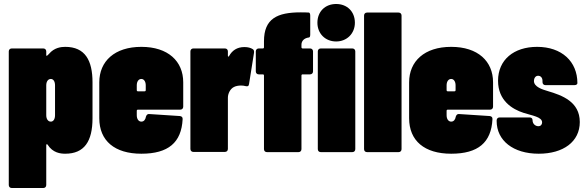

<svg xmlns="http://www.w3.org/2000/svg" viewBox="-20 -763 2933 963"><path d="M307 -528C286 -528 252 -524 226 -493C221 -487 216 -483 214 -483C213 -483 212 -484 212 -485V-505C212 -514 206 -520 197 -520H39C30 -520 24 -514 24 -505V165C24 174 30 180 39 180H197C206 180 212 174 212 165V-35C212 -40 216 -42 219 -37C245 4 284 8 307 8C403 8 444 -54 444 -170V-350C444 -460 407 -528 307 -528ZM256 -335V-185C256 -166 248 -153 235 -153C221 -153 212 -166 212 -185V-335C212 -354 221 -367 235 -367C248 -367 256 -354 256 -335Z M899 -228V-350C899 -456 823 -528 689 -528C555 -528 478 -456 478 -350V-170C478 -57 555 8 689 8C824 8 890 -48 896 -165C897 -175 891 -180 882 -181L729 -191C720 -192 715 -187 712 -178C710 -165 703 -153 689 -153C675 -153 666 -166 666 -185V-207C666 -211 668 -213 672 -213H884C893 -213 899 -219 899 -228ZM689 -367C702 -367 711 -354 711 -335V-311C711 -307 709 -305 705 -305H672C668 -305 666 -307 666 -311V-335C666 -354 675 -367 689 -367Z M1206 -527C1168 -527 1144 -509 1129 -482C1126 -477 1123 -478 1123 -484V-505C1123 -514 1117 -520 1108 -520H950C941 -520 935 -514 935 -505V-16C935 -7 941 -1 950 -1H1108C1117 -1 1123 -7 1123 -16V-273C1123 -294 1135 -318 1154 -327C1164 -332 1177 -334 1189 -334C1197 -334 1205 -333 1212 -331C1222 -329 1227 -330 1229 -341L1254 -498C1255 -507 1254 -513 1247 -517C1237 -523 1224 -527 1206 -527Z M1666 -555C1720 -555 1760 -595 1760 -649C1760 -705 1721 -743 1666 -743C1611 -743 1572 -705 1572 -649C1572 -595 1611 -555 1666 -555ZM1492 -539C1492 -557 1505 -572 1529 -575C1534 -575 1536 -581 1536 -590V-685C1536 -694 1533 -700 1529 -700C1515 -701 1501 -701 1488 -701C1371 -701 1304 -670 1304 -556V-526C1304 -522 1302 -520 1298 -520H1278C1269 -520 1263 -514 1263 -505V-405C1263 -396 1269 -390 1278 -390H1298C1302 -390 1304 -388 1304 -384V-15C1304 -6 1310 0 1319 0H1477C1486 0 1492 -6 1492 -15V-384C1492 -388 1494 -390 1498 -390H1535C1544 -390 1550 -396 1550 -405V-505C1550 -514 1544 -520 1535 -520H1498C1494 -520 1492 -523 1492 -526ZM1574 -505V-15C1574 -6 1580 0 1589 0H1747C1756 0 1762 -6 1762 -15V-505C1762 -514 1756 -520 1747 -520H1589C1580 -520 1574 -514 1574 -505Z M1821 0H1979C1988 0 1994 -6 1994 -15V-685C1994 -694 1988 -700 1979 -700H1821C1812 -700 1806 -694 1806 -685V-15C1806 -6 1812 0 1821 0Z M2453 -228V-350C2453 -456 2377 -528 2243 -528C2109 -528 2032 -456 2032 -350V-170C2032 -57 2109 8 2243 8C2378 8 2444 -48 2450 -165C2451 -175 2445 -180 2436 -181L2283 -191C2274 -192 2269 -187 2266 -178C2264 -165 2257 -153 2243 -153C2229 -153 2220 -166 2220 -185V-207C2220 -211 2222 -213 2226 -213H2438C2447 -213 2453 -219 2453 -228ZM2243 -367C2256 -367 2265 -354 2265 -335V-311C2265 -307 2263 -305 2259 -305H2226C2222 -305 2220 -307 2220 -311V-335C2220 -354 2229 -367 2243 -367Z M2682 8C2805 8 2888 -52 2888 -151C2888 -253 2799 -285 2728 -306C2701 -314 2658 -327 2658 -357C2658 -368 2664 -383 2679 -383C2691 -383 2701 -374 2701 -357V-351C2701 -342 2707 -336 2716 -336H2861C2870 -336 2876 -340 2876 -346C2876 -455 2797 -528 2674 -528C2557 -528 2478 -463 2478 -358C2478 -258 2550 -215 2606 -197C2649 -183 2699 -177 2699 -149C2699 -138 2692 -130 2680 -130C2668 -130 2651 -139 2651 -161C2651 -169 2645 -174 2636 -174H2486C2477 -174 2471 -168 2471 -159V-156C2471 -58 2554 8 2682 8Z"/></svg>

Font: Barlow Condensed Black
Style: Regular
Weight: 900
Width: 3
Designer: Jeremy Tribby
Foundry: Tribby Type
Version: Version 1.422;hotconv 1.0.109;makeotfexe 2.5.65596